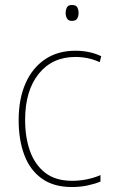

<svg xmlns="http://www.w3.org/2000/svg" viewBox="-20 -742 454 772"><path d="M269 10Q195 10 147.5 -24.5Q100 -59 77.5 -119.5Q55 -180 55 -259Q55 -344 82.5 -406.5Q110 -469 161 -503.5Q212 -538 283 -538Q341 -538 387 -516L381 -492Q357 -503 332.5 -508Q308 -513 283 -513Q190 -513 135.5 -445Q81 -377 81 -260Q81 -190 100.5 -135Q120 -80 161.5 -47.5Q203 -15 270 -15Q300 -15 329.5 -21Q359 -27 384 -38V-12Q363 -3 333 3.5Q303 10 269 10ZM269 -722Q286 -722 291 -712Q296 -702 296 -690Q296 -677 290.5 -667.5Q285 -658 269 -658Q255 -658 249.5 -667.5Q244 -677 244 -690Q244 -702 249 -712Q254 -722 269 -722Z"/></svg>

Font: Noto Sans SemiCondensed Thin
Style: Regular
Weight: 100
Width: 4
Designer: Monotype Design Team
Foundry: Monotype Imaging Inc.
Version: Version 2.013; ttfautohint (v1.8.4.7-5d5b)